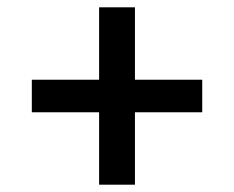

<svg xmlns="http://www.w3.org/2000/svg" viewBox="-20 -568 640 525"><path d="M251 -63V-261H67V-350H251V-548H349V-350H533V-261H349V-63Z"/></svg>

Font: IBM Plex Sans Thai Looped Medium
Style: Regular
Weight: 500
Designer: Mike Abbink, Paul van der Laan, Pieter van Rosmalen, Ben Mitchell, Mark Frömberg
Foundry: Bold Monday
Version: Version 1.1